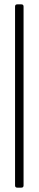

<svg xmlns="http://www.w3.org/2000/svg" viewBox="-20 -780 177 880"><path d="M49 70V-750Q49 -760 59 -760H78Q88 -760 88 -750V70Q88 80 78 80H59Q49 80 49 70Z"/></svg>

Font: Barlow Semi Condensed ExLight
Style: Regular
Weight: 275
Width: 4
Designer: Jeremy Tribby
Foundry: Tribby Type
Version: Version 1.408